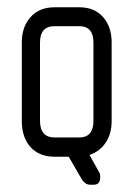

<svg xmlns="http://www.w3.org/2000/svg" viewBox="-20 -424 366 528"><path d="M254 52Q255 55 255.5 60Q256 65 255 70.5Q254 76 250 80Q246 84 237 84H228Q220 84 214.5 79.5Q209 75 206 71L169 7H130Q88 7 64 -19.5Q40 -46 40 -91V-308Q40 -350 64 -377Q88 -404 130 -404H198Q240 -404 263.5 -377Q287 -350 287 -308V-91Q287 -56 270.5 -31.5Q254 -7 226 2ZM237 -307Q237 -352 198 -352H130Q90 -352 90 -307V-92Q90 -46 130 -46H198Q237 -46 237 -92Z"/></svg>

Font: Chathura
Style: ExtraBold
Weight: 800
Designer: Appaji Ambarisha Darbha
Foundry: Aditya Fonts
Version: Version 1.001 2016